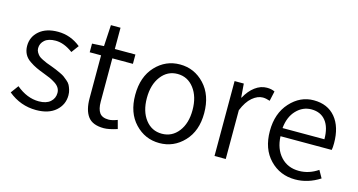

<svg xmlns="http://www.w3.org/2000/svg" viewBox="-76 -1008 2493 1337"><g transform="rotate(15 1170.5 -340.0)"><path d="M233.4 12.7Q121.1 12.7 32.2 -60.5L73.2 -116.2Q151.4 -50.8 236.3 -50.8Q290 -50.8 318.8 -76.2Q347.7 -101.6 347.7 -140.6Q347.7 -161.1 337.4 -177.7Q327.1 -194.3 306.2 -207.5Q285.2 -220.7 268.1 -228.5Q251 -236.3 221.7 -247.1Q185.5 -260.7 162.6 -271.5Q139.6 -282.2 112.3 -300.8Q85 -319.3 71.8 -345.2Q58.6 -371.1 58.6 -403.3Q58.6 -468.8 107.9 -511.2Q157.2 -553.7 242.2 -553.7Q333 -553.7 406.2 -494.1L367.2 -441.4Q302.7 -489.3 242.2 -489.3Q190.4 -489.3 163.6 -465.8Q136.7 -442.4 136.7 -407.2Q136.7 -391.6 144.5 -378.4Q152.3 -365.2 161.1 -356.4Q169.9 -347.7 189.9 -337.9Q210 -328.1 221.7 -323.2Q233.4 -318.4 258.8 -309.6Q286.1 -298.8 293.9 -295.9Q301.8 -293 325.7 -281.7Q349.6 -270.5 358.4 -263.7Q367.2 -256.8 383.8 -243.2Q400.4 -229.5 407.2 -216.3Q414.1 -203.1 419.9 -184.6Q425.8 -166 425.8 -144.5Q425.8 -77.1 375 -32.2Q324.2 12.7 233.4 12.7Z M721.7 12.7Q640.6 12.7 606.9 -32.7Q573.2 -78.1 573.2 -163.1V-472.7H491.2V-535.2L576.2 -540L585 -693.4H654.3V-540H802.7V-472.7H654.3V-160.2Q654.3 -107.4 673.3 -80.6Q692.4 -53.7 739.3 -53.7Q763.7 -53.7 801.8 -68.4L818.4 -6.8Q757.8 12.7 721.7 12.7Z M874 -268.6Q874 -399.4 946.3 -476.6Q1018.6 -553.7 1122.1 -553.7Q1225.6 -553.7 1298.3 -476.6Q1371.1 -399.4 1371.1 -268.6Q1371.1 -140.6 1298.3 -64Q1225.6 12.7 1122.1 12.7Q1018.6 12.7 946.3 -63.5Q874 -139.6 874 -268.6ZM1287.1 -268.6Q1287.1 -365.2 1241.2 -425.3Q1195.3 -485.4 1122.1 -485.4Q1049.8 -485.4 1003.9 -425.3Q958 -365.2 958 -268.6Q958 -172.9 1003.4 -113.8Q1048.8 -54.7 1122.1 -54.7Q1195.3 -54.7 1241.2 -113.8Q1287.1 -172.9 1287.1 -268.6Z M1517.6 0V-540H1584L1591.8 -441.4H1594.7Q1623 -494.1 1663.1 -523.9Q1703.1 -553.7 1748 -553.7Q1781.2 -553.7 1804.7 -542L1789.1 -470.7Q1759.8 -480.5 1738.3 -480.5Q1700.2 -480.5 1662.6 -448.7Q1625 -417 1598.6 -351.6V0Z M2100.6 12.7Q1991.2 12.7 1918 -63.5Q1844.7 -139.6 1844.7 -268.6Q1844.7 -395.5 1916.5 -474.6Q1988.3 -553.7 2085.9 -553.7Q2186.5 -553.7 2242.7 -486.3Q2298.8 -418.9 2298.8 -300.8Q2298.8 -268.6 2294.9 -252H1925.8Q1929.7 -161.1 1980 -106.4Q2030.3 -51.8 2111.3 -51.8Q2183.6 -51.8 2248 -95.7L2278.3 -42Q2193.4 12.7 2100.6 12.7ZM1924.8 -310.5H2226.6Q2226.6 -396.5 2189.9 -442.4Q2153.3 -488.3 2086.9 -488.3Q2024.4 -488.3 1978.5 -440.4Q1932.6 -392.6 1924.8 -310.5Z"/></g></svg>

Font: Gen Shin Gothic Normal
Style: Regular
Weight: 300
Designer: [Source Han Sans]
Ryoko NISHIZUKA  (kana & ideographs); Paul D. Hunt (Latin, Greek & Cyrillic); Wenlong ZHANG  (bopomofo
Version: Version 1.002.20150607